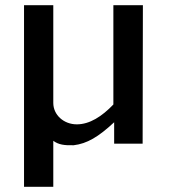

<svg xmlns="http://www.w3.org/2000/svg" viewBox="-20 -550 648 735"><path d="M274 -74C224 -74 184 -110 184 -156V-530H72V165H184V-11C204 4 227 7 262 6C313 0 357 -26 417 -82V0H526L527 -530H414V-150C370 -104 323 -74 274 -74Z"/></svg>

Font: Cheyenne Sans Medium
Style: Regular
Weight: 500
Designer: The Public Sans project authors (U.S. Web Design System), Libre Franklin designed by Pablo Impallari and Rodrigo Fuenzal
Foundry: The Cheyenne Sans Project Authors
Version: Version 2.007